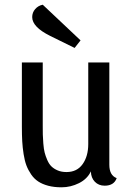

<svg xmlns="http://www.w3.org/2000/svg" viewBox="-20 -776 565 818"><path d="M193.8 -623Q117.2 -661.1 117.2 -703.1Q117.2 -722.7 129.9 -737.3Q142.6 -752 162.1 -755.9L323.2 -604L297.9 -571.8ZM445.8 -74.2Q445.8 -28.8 477.1 -17.1Q465.8 15.1 425.8 15.1Q400.4 15.1 384 -1.7Q367.7 -18.6 367.2 -45.9Q352.1 -13.7 316.7 4.2Q281.2 22 242.2 22Q210.4 22 185.5 15.4Q160.6 8.8 143.1 -2.7Q125.5 -14.2 112.8 -32.7Q100.1 -51.3 92.5 -71.3Q85 -91.3 80.6 -119.4Q76.2 -147.5 74.7 -174.1Q73.2 -200.7 73.2 -235.8V-509.8H162.1V-241.2Q162.1 -216.8 162.4 -202.4Q162.6 -188 164.6 -164.3Q166.5 -140.6 170.2 -126.2Q173.8 -111.8 181.4 -94.2Q189 -76.7 199.5 -66.7Q210 -56.6 226.1 -49.8Q242.2 -43 263.2 -43Q308.1 -43 332 -76.7Q356 -110.4 356 -162.1V-509.8H445.8Z"/></svg>

Font: Sansita Light
Style: Regular
Weight: 300
Designer: Pablo Cosgaya
Foundry: Omnibus-Type
Version: Version 1.006;hotconv 1.0.109;makeotfexe 2.5.65596